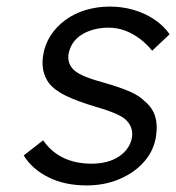

<svg xmlns="http://www.w3.org/2000/svg" viewBox="-20 -553 535 583"><path d="M243 10Q176 10 126.5 -15Q77 -40 52 -81L111 -127Q135 -92 172 -74Q209 -56 258 -56Q283 -56 304 -61.5Q325 -67 341.5 -78Q358 -89 368 -104Q378 -119 381 -137Q385 -170 359 -192Q348 -201 325 -210.5Q302 -220 270 -229Q216 -245 181.5 -261.5Q147 -278 129 -300Q116 -318 111.5 -339Q107 -360 111 -385Q116 -417 133 -444Q150 -471 177.5 -491.5Q205 -512 240 -522.5Q275 -533 314 -533Q351 -533 385.5 -523Q420 -513 448.5 -494Q477 -475 495 -449L442 -399Q426 -419 405 -435Q384 -451 360 -460Q336 -469 309 -469Q285 -469 263.5 -463Q242 -457 226 -446.5Q210 -436 200.5 -421Q191 -406 188 -388Q186 -373 190.5 -361Q195 -349 205 -340Q217 -329 241 -319.5Q265 -310 302 -300Q344 -288 373 -275.5Q402 -263 419 -246Q443 -226 451 -200Q459 -174 454 -141Q448 -97 418.5 -63Q389 -29 343.5 -9.5Q298 10 243 10Z"/></svg>

Font: Lexend Light
Style: Italic
Weight: 300
Italic angle: -8.13011°
Designer: Bonnie Shaver-Troup, Thomas Jockin
Foundry: Lexend
Version: Version 1.007